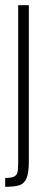

<svg xmlns="http://www.w3.org/2000/svg" viewBox="-22 -530 177 739"><path d="M48 99V-510H89V91Q89 136 80 156.5Q71 177 52.5 183Q34 189 -2 189V155Q21 155 31.5 150Q42 145 45 134Q48 123 48 99Z"/></svg>

Font: Saira Ultra Condensed ExLight
Style: Regular
Weight: 200
Width: 1
Designer: Hector Gatti with collaboration of the Omnibus-Type team
Foundry: Omnibus-Type
Version: Version 1.001; ttfautohint (v1.8)